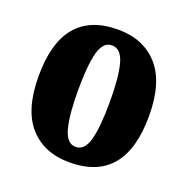

<svg xmlns="http://www.w3.org/2000/svg" viewBox="-105 -650 744 760"><g transform="rotate(20 266.5 -270.0)"><path d="M265 10Q157 10 95.5 -59.5Q34 -129 34 -270Q34 -550 268 -550Q375 -550 437 -480.5Q499 -411 499 -270Q499 10 265 10ZM267 -56Q305 -56 319.5 -110.5Q334 -165 334 -270Q334 -376 319 -429.5Q304 -483 266 -483Q229 -483 214.5 -429.5Q200 -376 200 -270Q200 -165 215 -110.5Q230 -56 267 -56Z"/></g></svg>

Font: Noto Serif Tamil ExtraCondensed Black
Style: Italic
Weight: 900
Width: 2
Italic angle: -12°
Designer: Indian Type Foundry, Tom Grace, and the Monotype Design Team
Foundry: Monotype Imaging Inc.
Version: Version 2.003; ttfautohint (v1.8.4.7-5d5b)